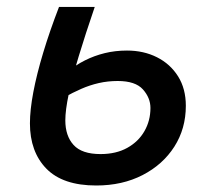

<svg xmlns="http://www.w3.org/2000/svg" viewBox="-20 -538 626 567"><path d="M264.2 9.8Q165.5 9.8 116.9 -40Q68.4 -89.8 68.4 -173.8Q68.4 -212.9 78.4 -265.9Q88.4 -318.8 107.7 -382.8Q127 -446.8 154.3 -517.6H259.8Q231.9 -436 212.4 -371.6Q192.9 -307.1 182.9 -259.8Q172.9 -212.4 172.9 -182.6Q172.9 -136.7 197.3 -109.9Q221.7 -83 276.9 -83Q322.8 -83 355.7 -101.3Q388.7 -119.6 406.5 -150.6Q424.3 -181.6 424.3 -219.2Q424.3 -249 402.1 -273.9Q379.9 -298.8 327.6 -298.8Q298.3 -298.8 271.7 -292.7Q245.1 -286.6 220 -275.6Q194.8 -264.6 168.9 -250L178.7 -325.7Q203.1 -345.7 230.7 -359.6Q258.3 -373.5 289.3 -381.1Q320.3 -388.7 355 -388.7Q404.3 -388.7 443.6 -368.9Q482.9 -349.1 505.9 -312.5Q528.8 -275.9 528.8 -225.6Q528.8 -158.2 494.9 -105Q460.9 -51.8 401.1 -21Q341.3 9.8 264.2 9.8Z"/></svg>

Font: Cascadia Code PL
Style: Italic
Weight: 400
Italic angle: -10°
Monospace: yes
Designer: Aaron Bell
Foundry: Saja Typeworks
Version: Version 2404.023